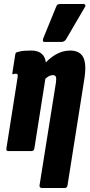

<svg xmlns="http://www.w3.org/2000/svg" viewBox="-20 -756 448 961"><path d="M191 185Q176 185 178 171L260 -343Q263 -364 259.5 -372Q256 -380 244 -380Q235 -380 224.5 -374.5Q214 -369 203 -358L188 -419Q221 -461 257 -482Q293 -503 331 -503Q379 -503 396.5 -469.5Q414 -436 402 -360L318 171Q316 185 304 185ZM21 0Q10 0 12 -13L68 -368Q70 -379 68 -383Q66 -387 60 -387Q56 -387 53 -386.5Q50 -386 47 -385Q40 -383 42 -391L56 -481Q57 -489 60 -492Q63 -495 70 -496Q86 -501 102.5 -502Q119 -503 136 -503Q177 -503 196 -479Q215 -455 208 -407L206 -395L210 -380L152 -13Q150 0 138 0ZM204 -546Q196 -546 195 -551Q194 -556 196 -563L261 -722Q264 -731 269.5 -733.5Q275 -736 283 -736H398Q405 -736 407 -730.5Q409 -725 404 -719L311 -560Q303 -546 286 -546Z"/></svg>

Font: Sofia Sans Extra Condensed Black
Style: Italic
Weight: 900
Italic angle: -9°
Version: Version 4.100